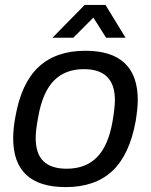

<svg xmlns="http://www.w3.org/2000/svg" viewBox="-20 -743 610 775"><path d="M191.9 -590.8 321.8 -723.1H405.8L486.8 -590.8H408.2L356.9 -671.9L275.9 -590.8ZM245.1 12.2Q33.2 12.2 33.2 -185.1Q33.2 -224.6 42 -271Q65.9 -408.2 136.2 -473.1Q206.5 -538.1 324.2 -538.1Q536.1 -538.1 536.1 -338.9Q536.1 -307.1 527.8 -254.9Q502.9 -117.7 433.3 -52.7Q363.8 12.2 245.1 12.2ZM249 -62Q325.7 -62 371.3 -108.2Q417 -154.3 434.1 -252Q443.8 -308.1 443.8 -338.9Q443.8 -463.9 318.8 -463.9Q243.2 -463.9 197.8 -417.7Q152.3 -371.6 134.8 -273.9Q124 -217.8 124 -187Q124 -122.6 155.3 -92.3Q186.5 -62 249 -62Z"/></svg>

Font: Archivo
Style: Italic
Weight: 400
Italic angle: -10°
Designer: Hector Gatti
Foundry: Omnibus-Type
Version: Version 2.001